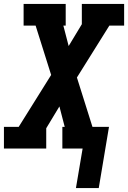

<svg xmlns="http://www.w3.org/2000/svg" viewBox="-21 -755 651 976"><path d="M365 201 399 0H296V-110H308L281 -214L214 -103V0H-1V-110H74L239 -374L160 -625H99V-735H313V-625H301L328 -521L395 -632V-735H610V-625H535L370 -361L449 -110H533L481 201Z"/></svg>

Font: Iosevka Etoile Extrabold
Style: Italic
Weight: 800
Italic angle: -9°
Designer: Belleve Invis
Foundry: Belleve Invis
Version: Version 22.1.2; ttfautohint (v1.8.4)